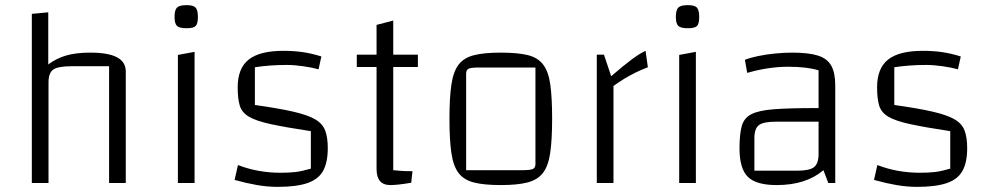

<svg xmlns="http://www.w3.org/2000/svg" viewBox="-20 -713 3840 748"><path d="M104 0V-659L168 -665V-462Q200 -486 238.5 -497Q277 -508 331 -508Q401 -508 435.5 -490Q470 -472 470 -434V0H405V-455H260Q206 -455 187.5 -442Q169 -429 169 -392V0Z M673 -499 738 -511V0H673ZM707 -603Q679 -603 669.5 -612Q660 -621 660 -647Q660 -674 669.5 -683.5Q679 -693 707 -693Q733 -693 742 -683.5Q751 -674 751 -647Q751 -621 742.5 -612Q734 -603 707 -603Z M906 -373Q906 -447 949 -481Q992 -515 1084 -515Q1124 -515 1159 -510Q1194 -505 1232 -493L1221 -443Q1196 -450 1161 -455Q1126 -460 1097 -460Q1062 -460 1030 -457.5Q998 -455 973 -451V-304Q1066 -291 1122.5 -278Q1179 -265 1208 -248Q1237 -231 1247 -204Q1257 -177 1257 -136Q1257 -80 1238.5 -47Q1220 -14 1177 0.5Q1134 15 1062 15Q1022 15 981.5 8Q941 1 894 -12L907 -70Q985 -40 1072 -40Q1108 -40 1132.5 -43Q1157 -46 1191 -56V-202Q1092 -217 1034.5 -229.5Q977 -242 949.5 -258.5Q922 -275 914 -302Q906 -329 906 -373Z M1501 8Q1474 8 1460.5 -7.5Q1447 -23 1447 -55V-616L1512 -633V-50Q1524 -49 1540.5 -47.5Q1557 -46 1587 -46L1582 -1Q1552 4 1532.5 6Q1513 8 1501 8ZM1370 -452V-500H1608V-452Z M1931 8Q1866 8 1826.5 -2Q1787 -12 1766.5 -39Q1746 -66 1738.5 -117Q1731 -168 1731 -250Q1731 -332 1738.5 -383Q1746 -434 1766.5 -461Q1787 -488 1826.5 -498Q1866 -508 1931 -508Q1996 -508 2035.5 -498.5Q2075 -489 2096 -461.5Q2117 -434 2124 -383Q2131 -332 2131 -250Q2131 -168 2123.5 -117Q2116 -66 2095 -39Q2074 -12 2034.5 -2Q1995 8 1931 8ZM1796 -50H2015Q2045 -50 2055.5 -54.5Q2066 -59 2066 -74V-450H1847Q1816 -450 1806 -445.5Q1796 -441 1796 -426Z M2333 -500 2361 -416Q2412 -460 2442.5 -482.5Q2473 -505 2495 -515L2504 -451Q2480 -442 2456.5 -430.5Q2433 -419 2411 -405.5Q2389 -392 2370 -378V0H2305V-500Z M2626 -499 2691 -511V0H2626ZM2660 -603Q2632 -603 2622.5 -612Q2613 -621 2613 -647Q2613 -674 2622.5 -683.5Q2632 -693 2660 -693Q2686 -693 2695 -683.5Q2704 -674 2704 -647Q2704 -621 2695.5 -612Q2687 -603 2660 -603Z M3006 8Q2926 8 2893.5 -24Q2861 -56 2861 -135Q2861 -189 2869.5 -221Q2878 -253 2907 -268Q2936 -283 2996 -287.5Q3056 -292 3159 -292H3199V-239H3004Q2954 -239 2936.5 -225.5Q2919 -212 2919 -175V-48H3085Q3134 -48 3151.5 -62Q3169 -76 3169 -113V-439Q3124 -453 3050 -453Q3013 -453 2972.5 -447Q2932 -441 2891 -429L2882 -480Q2902 -488 2933 -494.5Q2964 -501 2999 -504.5Q3034 -508 3066 -508Q3130 -508 3166.5 -496.5Q3203 -485 3218.5 -457Q3234 -429 3234 -381V0H3207L3188 -50Q3120 8 3006 8Z M3397 -373Q3397 -447 3440 -481Q3483 -515 3575 -515Q3615 -515 3650 -510Q3685 -505 3723 -493L3712 -443Q3687 -450 3652 -455Q3617 -460 3588 -460Q3553 -460 3521 -457.5Q3489 -455 3464 -451V-304Q3557 -291 3613.5 -278Q3670 -265 3699 -248Q3728 -231 3738 -204Q3748 -177 3748 -136Q3748 -80 3729.5 -47Q3711 -14 3668 0.5Q3625 15 3553 15Q3513 15 3472.5 8Q3432 1 3385 -12L3398 -70Q3476 -40 3563 -40Q3599 -40 3623.5 -43Q3648 -46 3682 -56V-202Q3583 -217 3525.5 -229.5Q3468 -242 3440.5 -258.5Q3413 -275 3405 -302Q3397 -329 3397 -373Z"/></svg>

Font: Changa ExtraLight ExtraLight
Style: Regular
Weight: 250
Version: Version 3.002; ttfautohint (v1.8.2)